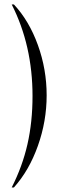

<svg xmlns="http://www.w3.org/2000/svg" viewBox="-20 -785 260 856"><path d="M42 50.8H32.2Q80.1 -43.5 102.5 -142.3Q125 -241.2 125 -356.9Q125 -582.5 32.2 -765.1H42Q109.9 -692.4 148.9 -584.2Q188 -476.1 188 -359.9Q188 -244.6 148.9 -134.8Q109.9 -24.9 42 50.8Z"/></svg>

Font: Moniqa Narrow Heading
Style: Regular
Weight: 400
Width: 4
Designer: Rajesh Rajput
Foundry: Rajesh Rajput
Version: Version 1.000